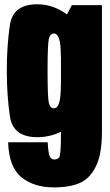

<svg xmlns="http://www.w3.org/2000/svg" viewBox="-20 -622 502 874"><path d="M224.5 231Q298.5 231 344.2 210.5Q390 190 417 134.5Q444 79 444 -22V-598.5H307L257.5 -504V-15.5Q257.5 85.5 249.2 94.8Q241 104 227.5 104Q218 104 211.2 97.2Q204.5 90.5 201.5 71.2Q198.5 52 197 25.5H17Q20.5 139 77.8 185Q135 231 224.5 231ZM150 2.5Q222.5 2.5 284.5 -37.5Q346.5 -77.5 346.5 -168.5L257 -238Q257 -177 249 -153Q241 -129 225.5 -129Q208.5 -129 202.5 -152.8Q196.5 -176.5 196.5 -300Q196.5 -422 202.5 -445.8Q208.5 -469.5 225.5 -469.5Q241 -469.5 249 -445.8Q257 -422 257 -363L345.5 -421Q345.5 -512 283.5 -557.2Q221.5 -602.5 149.5 -602.5Q39 -602.5 25 -508.2Q11 -414 11 -300.5Q11 -186.5 25.2 -92Q39.5 2.5 150 2.5Z"/></svg>

Font: Anybody ExtraCondensed Black
Style: Regular
Weight: 900
Width: 2
Version: Version 1.113;gftools[0.9.25]